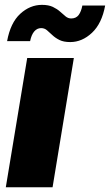

<svg xmlns="http://www.w3.org/2000/svg" viewBox="-20 -786 461 806"><path d="M4.4 0 94.2 -542.5H290L200.7 0ZM274.9 -609.4Q247.1 -609.4 229.5 -618.2Q211.9 -627 199.7 -638.7Q187.5 -650.4 177 -659.2Q166.5 -668 152.8 -668Q135.7 -668 123.8 -654.1Q111.8 -640.1 106.4 -613.3H9.8Q23.9 -690.4 64.9 -728Q106 -765.6 156.2 -765.6Q183.6 -765.6 201.7 -757.1Q219.7 -748.5 232.4 -737.1Q245.1 -725.6 255.6 -717Q266.1 -708.5 278.8 -708.5Q299.3 -708.5 310.1 -722.9Q320.8 -737.3 325.7 -762.7H421.4Q407.7 -687.5 366.2 -648.4Q324.7 -609.4 274.9 -609.4Z"/></svg>

Font: Inter 16pt Black
Style: Italic
Weight: 900
Italic angle: -9.3988°
Version: Version 4.001;git-66647c0bb